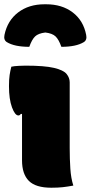

<svg xmlns="http://www.w3.org/2000/svg" viewBox="-22 -868 424 898"><path d="M190 -716Q157 -712 142 -697.5Q127 -683 115 -649Q46 -649 10 -671Q-6 -681 -1 -705Q13 -772 63 -810Q113 -848 186 -848H194Q268 -848 318 -810Q368 -772 381 -705Q386 -681 370 -671Q334 -649 265 -649Q253 -683 238 -697.5Q223 -712 190 -716ZM81 -118V-335H75Q71 -328 64 -328Q48 -328 34 -366Q20 -404 20 -465Q20 -497 23 -517Q26 -537 31 -556Q45 -559 65.5 -560Q86 -561 97 -561Q186 -561 230.5 -550.5Q275 -540 289.5 -522Q304 -504 304 -483V-175Q304 -124 307 -79Q310 -34 321 0Q294 5 271.5 7.5Q249 10 218 10Q145 10 113 -22Q81 -54 81 -118Z"/></svg>

Font: Recursive Sn Csl St XBk
Style: Regular
Weight: 1000
Version: Version 1.079;hotconv 1.0.112;makeotfexe 2.5.65598; ttfautoh